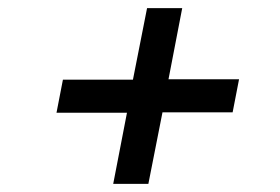

<svg xmlns="http://www.w3.org/2000/svg" viewBox="-20 -587 690 473"><path d="M258.9 -134 292.8 -309.3H119.2L135 -390.7H307.5L342.3 -567H428.9L395.1 -391.7H568.9L553.1 -310.3H380.3L345.5 -134Z"/></svg>

Font: REM Medium
Style: Italic
Weight: 500
Italic angle: -11°
Designer: Octavio Pardo
Foundry: Ashler Design
Version: Version 1.005;gftools[0.9.28]